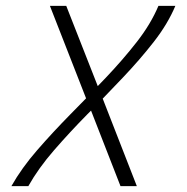

<svg xmlns="http://www.w3.org/2000/svg" viewBox="-20 -638 640 658"><path d="M77 0H19Q54 -62 107.5 -123.5Q161 -185 222 -247Q249 -274 275 -301L151 -618H207L315 -343Q328 -357 342 -371Q401 -433 449 -494.5Q497 -556 523 -618H581Q555 -556 507 -494.5Q459 -433 400 -371Q366 -335 332 -300L449 0H393L292 -259Q286 -253 280 -247Q219 -185 165.5 -123.5Q112 -62 77 0Z"/></svg>

Font: Victor Mono Thin Thin
Style: Italic
Weight: 250
Italic angle: -12°
Monospace: yes
Version: Version 1.561;gftools[0.9.30]